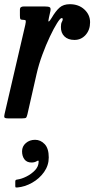

<svg xmlns="http://www.w3.org/2000/svg" viewBox="-30 -550 439 892"><path d="M80.5 -520H177.5Q195.5 -520 201.2 -516.2Q207 -512.5 204 -498L197.5 -469Q192.5 -448.5 196.8 -450.2Q201 -452 210 -467Q228.5 -498.5 246.5 -514.5Q264.5 -530.5 294.5 -530.5Q335.5 -530.5 362 -506Q388.5 -481.5 388.5 -446.5Q388.5 -411 367.8 -387.8Q347 -364.5 316 -364.5Q286 -364.5 269.2 -381Q252.5 -397.5 253 -425Q253 -440.5 257.2 -447.8Q261.5 -455 261.5 -461Q261.5 -466 256 -466Q250 -466 235 -442.2Q220 -418.5 201.8 -380Q183.5 -341.5 166.8 -296Q150 -250.5 140 -206.5L97.5 -19.5Q94.5 -7 91.5 -3.5Q88.5 0 72.5 0H8.5Q-7.5 0 -9.5 -4.8Q-11.5 -9.5 -8.5 -21.5L87.5 -434.5Q91 -450.5 89.5 -454.2Q88 -458 76.5 -458H75Q66 -458 64.2 -462.2Q62.5 -466.5 62.5 -479.5V-505.5Q62.5 -520 80.5 -520ZM72.5 153Q72.5 130 90 114.8Q107.5 99.5 133 99.5Q158.5 99.5 177.5 119.5Q196.5 139.5 196.5 181.5Q196.5 218.5 174.8 249.2Q153 280 119.2 299Q85.5 318 50.5 321Q45.5 321.5 43.2 320.8Q41 320 41 314V293Q41 287.5 43.8 286Q46.5 284.5 51 284Q70 281.5 93 270Q116 258.5 132.8 240.8Q149.5 223 149.5 201Q150.5 192.5 140.5 199Q130.5 205 116.5 205Q94.5 205 83.5 190.2Q72.5 175.5 72.5 153Z"/></svg>

Font: Besley* Condensed Medium
Style: Italic
Weight: 500
Width: 3
Italic angle: -13°
Designer: Owen Earl
Foundry: indestructible type*
Version: Version 3.000; ttfautohint (v1.8.3)